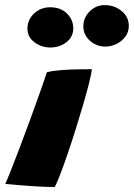

<svg xmlns="http://www.w3.org/2000/svg" viewBox="-66 -731 524 752"><path d="M148.5 1.5Q110.5 1.5 59.8 -2Q9 -5.5 -45.5 -10.5Q-39 -24 -23.8 -62.5Q-8.5 -101 11.5 -153.5Q31.5 -206 52 -262.2Q72.5 -318.5 90 -367.8Q107.5 -417 117.5 -448Q140.5 -454 174.5 -456.5Q208.5 -459 241.5 -459.5Q274.5 -460 294 -460Q292 -442.5 283 -406.2Q274 -370 260.2 -323Q246.5 -276 230.8 -225.8Q215 -175.5 199.2 -129.5Q183.5 -83.5 170.2 -48.8Q157 -14 148.5 1.5ZM347 -548.5Q312 -548.5 286.2 -571.5Q260.5 -594.5 260.5 -628Q260.5 -662 285.2 -686.5Q310 -711 344 -711Q382 -711 410.2 -688Q438.5 -665 438.5 -629.5Q438.5 -605.5 424.8 -587.2Q411 -569 390 -558.8Q369 -548.5 347 -548.5ZM131 -545Q96 -545 68.8 -565.5Q41.5 -586 41.5 -618.5Q41.5 -654 67.5 -678.2Q93.5 -702.5 130.5 -702.5Q171.5 -702.5 196.2 -678.2Q221 -654 221 -619.5Q221 -587 194.5 -566Q168 -545 131 -545Z"/></svg>

Font: Grandstander Black
Style: Italic
Weight: 900
Italic angle: -15°
Designer: Tyler Finck
Foundry: Etcetera Type Co
Version: Version 1.200; ttfautohint (v1.8.3)